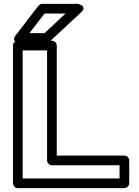

<svg xmlns="http://www.w3.org/2000/svg" viewBox="-20 -946 717 991"><path d="M248 -93H597V-25H97V-686H223V-118C223 -103 237 -93 248 -93ZM273 -143V-711C273 -722 263 -736 248 -736H72C61 -736 47 -726 47 -711V0C47 11 57 25 72 25H622C633 25 647 15 647 0V-118C647 -129 637 -143 622 -143ZM210 -876H318L210 -775H132ZM198 -926C192 -926 183 -922 178 -916L62 -765C32 -726 82 -725 82 -725H220C225 -725 232 -728 237 -732L399 -883C434 -916 382 -926 382 -926Z"/></svg>

Font: Asimov
Style: XWidOu
Weight: 500
Designer: Google
Version: Version 2.000980; 2014